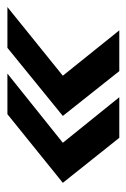

<svg xmlns="http://www.w3.org/2000/svg" viewBox="55 -556 357 544"><g transform="rotate(90 234.0 -283.5)"><path d="M237 -442.5H352L479.5 -282.5L285 -125.5H170L366 -282.5ZM47.5 -442.5H163L290 -282.5L97 -125.5H-18.5L176 -282.5Z"/></g></svg>

Font: Epilogue Black
Style: Italic
Weight: 900
Italic angle: -12°
Designer: Tyler Finck
Foundry: Etcetera Type Co
Version: Version 2.111